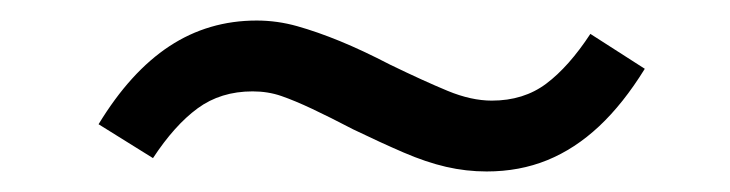

<svg xmlns="http://www.w3.org/2000/svg" viewBox="-20 -380 711 187"><path d="M454 -213Q434 -213 414.5 -217.5Q395 -222 373 -231.5Q351 -241 324 -254Q301 -266 284 -274Q267 -282 254 -286.5Q241 -291 226 -291Q195 -291 172.5 -274.5Q150 -258 129 -226L76 -259Q107 -310 145 -335Q183 -360 230 -360Q250 -360 269.5 -354.5Q289 -349 311 -340Q333 -331 360 -317Q393 -301 416 -291.5Q439 -282 459 -282Q490 -282 512 -298.5Q534 -315 555 -347L608 -313Q587 -279 563.5 -257Q540 -235 513 -224Q486 -213 454 -213Z"/></svg>

Font: Nunito Sans 10pt SemiExpanded Medium
Style: Italic
Weight: 500
Width: 6
Italic angle: -9°
Designer: Vernon Adams
Foundry: Vernon Adams
Version: Version 3.101;gftools[0.9.27]